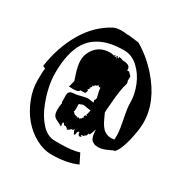

<svg xmlns="http://www.w3.org/2000/svg" viewBox="-234 -1045 1399 1452"><g transform="rotate(30 465.0 -318.5)"><path d="M612.3 -317.9Q612.3 -317.4 612.3 -316.2Q612.3 -314.9 611.3 -311.5V-306.6Q608.4 -283.2 608.4 -257.8Q612.3 -249.5 619.6 -233.4Q627 -217.3 630.9 -209.2Q634.8 -201.2 641.8 -187.5Q648.9 -173.8 654.3 -166.7Q659.7 -159.7 667.5 -149.7Q675.3 -139.6 683.1 -134.3Q690.9 -128.9 701.2 -123.5Q719.2 -113.8 748 -113.8L772.5 -116.2Q777.3 -159.7 769 -211.7Q760.7 -263.7 749.5 -318.4Q738.3 -373 738.3 -413.6Q738.3 -488.8 708 -563.5Q677.7 -638.2 623 -688.2Q568.4 -738.3 501 -738.3Q433.6 -738.3 377.2 -725.6Q320.8 -712.9 274.2 -683.6Q227.5 -654.3 197.3 -607.4Q133.8 -509.8 133.8 -329.6Q133.8 -219.2 182.6 -89.4Q214.8 -3.4 266.6 55.2Q320.8 116.7 388.2 116.7H431.2Q537.1 116.7 598.6 96.7L639.6 178.7Q548.8 219.7 417 219.7Q346.7 219.7 278.1 182.1Q209.5 144.5 158.9 84Q108.4 23.4 77.1 -56.2Q45.9 -135.7 45.9 -215.8Q45.9 -295.9 50.8 -318.8L28.3 -330.1Q53.2 -502.9 132.1 -638.7Q210.9 -774.4 337.4 -842.8Q364.7 -857.4 405.3 -857.4Q445.8 -857.4 456.5 -853.5Q461.4 -854.5 471.2 -854.5L563.5 -843.3Q665 -784.7 749 -690.4Q900.4 -519.5 900.4 -334.5Q900.4 -271 877 -174.6Q853.5 -78.1 820.3 -44.4H819.3Q810.5 -44.4 784.7 -31.2Q731.4 -4.9 697.8 -4.9Q668.5 -4.9 657.2 -11.2Q646 -17.6 639.9 -22Q633.8 -26.4 629.9 -33.9Q626 -41.5 623.5 -47.4Q621.1 -53.2 619.4 -63.5Q617.7 -73.7 616.9 -79.6Q616.2 -85.4 615.2 -96.9Q614.3 -108.4 613.8 -113.8Q610.8 -106.4 606 -90.8Q595.7 -57.6 587.4 -54.7L580.6 -59.6Q578.1 -32.7 564.9 -32.7L556.6 -22.5H540V-14.2H549.3L540 -6.3L536.6 -4.9Q516.1 -4.9 516.1 -32.7H508.3L500.5 -22.5Q500.5 3.9 487.8 3.9Q487.8 2 482.2 -9.8Q476.6 -21.5 475.6 -22.5V-32.7H468.3V-22.5H451.2L436 -4.9L428.7 -14.2V1L419.9 -4.9V-14.2H410.6L403.3 -22.5L398.4 -18.6L387.2 -22.5L379.4 -36.6L371.1 -32.7V-22.5H370.1L374.5 0Q360.8 -8.3 342.8 -16.6Q324.7 -24.9 316.9 -29.3Q309.1 -33.7 300.8 -43Q286.6 -59.6 286.6 -96.9Q286.6 -134.3 293 -154.8Q287.6 -162.1 287.6 -170.4L288.6 -185.5L287.6 -211.9Q286.1 -242.2 296.4 -252.4Q305.7 -261.7 315.4 -263.2Q325.2 -264.6 333.7 -265.4Q342.3 -266.1 351.6 -267.1Q360.8 -268.1 394.8 -277.1Q428.7 -286.1 449.2 -286.1L493.2 -280.3H497.1L492.2 -296.9L493.2 -301.8L500 -311V-320.8L502.9 -315.9Q502 -322.3 493.9 -354Q485.8 -385.7 485.8 -403.8H471.2L464.4 -413.6L455.6 -402.8Q440.4 -402.8 434.6 -386.2L427.2 -391.1V-377.4L420.9 -367.2H414.6L419.9 -357.9L406.2 -339.8H415Q414.1 -336.9 413.1 -330.1Q411.1 -317.9 405.8 -311.5L363.3 -310.1Q360.8 -291 309.6 -291Q303.7 -291 291 -292Q278.3 -293 272.5 -293L278.3 -301.8L289.6 -348.6Q285.6 -361.8 274.4 -394.5Q252 -461.9 252 -508.3Q252 -554.7 276.4 -594.2Q323.2 -670.4 417.5 -670.4Q437 -670.4 450.2 -665L464.4 -673.8V-665L456.5 -656.2L471.2 -665L484.9 -646.5L471.2 -673.8L480 -675.3L485.8 -665H493.2L492.2 -676.3Q513.2 -674.8 528.8 -666.5Q595.7 -666.5 595.7 -627.9V-617.7H612.8L639.2 -590.3L638.2 -552.7Q643.6 -543.9 643.6 -533.2V-528.3Q622.6 -468.8 612.3 -317.9ZM405.3 -209 406.2 -176.3Q406.2 -150.4 399.9 -143.6H407.7Q412.1 -128.4 442.9 -125.5V-117.2L451.2 -125.5H460L468.3 -117.2L466.3 -125.5Q481.4 -127.9 484.4 -143.6H491.7L484.4 -153.8L491.7 -167L500.5 -163.1V-172.4L494.6 -171.4Q499.5 -178.2 502 -194.6Q504.4 -210.9 506.8 -216.8Q447.3 -226.6 439.9 -226.6Q432.6 -226.6 423.3 -221.2Q414.1 -215.8 405.3 -215.8Z"/></g></svg>

Font: Butcherman
Style: Regular
Weight: 400
Version: Version 001.004